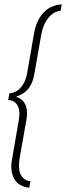

<svg xmlns="http://www.w3.org/2000/svg" viewBox="-20 -718 304 882"><path d="M114.5 144 120 114.5Q112.5 114.5 101.5 110Q90.5 105.5 81.2 94Q72 82.5 68.5 61.5Q65 40.5 70.5 7L100.5 -163Q105.5 -190 103.8 -208.2Q102 -226.5 96 -238.5Q90 -250.5 82.2 -257.2Q74.5 -264 67 -267.8Q59.5 -271.5 54 -273.5Q60 -276 69 -279.8Q78 -283.5 88 -290Q98 -296.5 108 -307.8Q118 -319 126 -337.2Q134 -355.5 138.5 -382L169.5 -558.5Q176 -592 187.2 -613Q198.5 -634 211.5 -646.2Q224.5 -658.5 237 -663.5Q249.5 -668.5 258 -668.5L263.5 -697.5Q254 -697.5 240.2 -694.5Q226.5 -691.5 211 -683.8Q195.5 -676 181 -661.2Q166.5 -646.5 154.8 -623Q143 -599.5 136.5 -565.5L105.5 -386.5Q99 -349 84.8 -328.2Q70.5 -307.5 54 -298.5Q37.5 -289.5 23.5 -289.5L17.5 -258.5Q32 -258.5 45.5 -250.2Q59 -242 65.8 -221.2Q72.5 -200.5 66 -164.5L36 9.5Q29.5 43 33.2 66.5Q37 90 46 105Q55 120 67.8 128.5Q80.5 137 93 140.5Q105.5 144 114.5 144Z"/></svg>

Font: Anybody SemiCondensed ExtraLight
Style: Italic
Weight: 250
Width: 4
Italic angle: -10°
Version: Version 1.113;gftools[0.9.25]